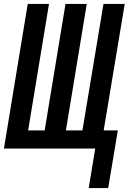

<svg xmlns="http://www.w3.org/2000/svg" viewBox="-22 -755 654 976"><path d="M429 201 462 0H-2L119 -735H227L121 -92H205L311 -735H419L313 -92H397L504 -735H612L505 -92H577L528 201Z"/></svg>

Font: Iosevka SS04 SmBd Ex Obl
Style: Regular
Weight: 600
Width: 7
Italic angle: -9°
Monospace: yes
Designer: Belleve Invis
Foundry: Belleve Invis
Version: Version 19.0.0; ttfautohint (v1.8.4)